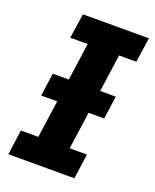

<svg xmlns="http://www.w3.org/2000/svg" viewBox="-130 -762 679 839"><g transform="rotate(20 209.0 -343.0)"><path d="M74 -397H367L352 -290H59ZM12 0 28 -116H109L173 -571H92L109 -686H416L399 -571H319L255 -116H335L319 0Z"/></g></svg>

Font: Chivo SemiBold
Style: Italic
Weight: 600
Italic angle: -8.05°
Designer: Hector Gatti
Foundry: Omnibus-Type
Version: Version 2.002